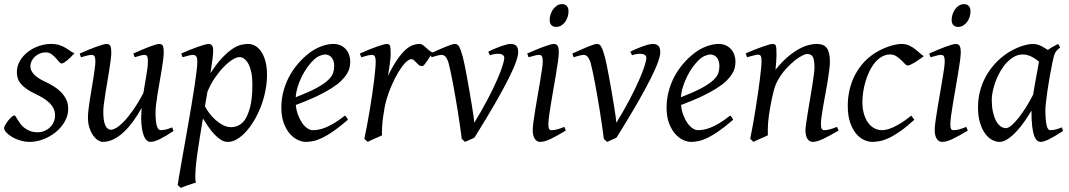

<svg xmlns="http://www.w3.org/2000/svg" viewBox="-22 -671 5207 935"><path d="M340.8 -412.1Q331.1 -400.9 321.5 -391.8Q312 -382.8 303.7 -376Q295.4 -369.1 288.8 -365.5Q282.2 -361.8 278.8 -361.8Q272.5 -361.8 265.4 -370.4Q258.3 -378.9 249.3 -388.9Q240.2 -398.9 228.3 -407.5Q216.3 -416 200.2 -416Q186.5 -416 173.3 -410.9Q160.2 -405.8 149.7 -396.7Q139.2 -387.7 132.6 -374.8Q126 -361.8 126 -346.2Q126 -329.1 142.3 -310.1Q158.7 -291 198.2 -272.9Q218.3 -263.7 238.3 -251.5Q258.3 -239.3 274.2 -223.4Q290 -207.5 300 -187.3Q310.1 -167 310.1 -141.1Q310.1 -107.4 292.7 -77.9Q275.4 -48.3 248.3 -26.6Q221.2 -4.9 188 7.6Q154.8 20 123 20Q100.1 20 77.6 13.4Q55.2 6.8 37.6 -3.4Q20 -13.7 9 -25.6Q-2 -37.6 -2 -47.9Q-2 -53.2 3.9 -63.5Q9.8 -73.7 17.8 -83.7Q25.9 -93.8 34.2 -101.3Q42.5 -108.9 47.9 -108.9Q51.3 -108.9 54.9 -102.8Q58.6 -96.7 64.2 -87.6Q69.8 -78.6 77.6 -67.9Q85.4 -57.1 97.2 -48.1Q108.9 -39.1 124.8 -33Q140.6 -26.9 162.1 -26.9Q179.2 -26.9 194.6 -33.4Q210 -40 221.4 -51Q232.9 -62 239.5 -76.9Q246.1 -91.8 246.1 -108.9Q246.1 -127.9 238.3 -143.3Q230.5 -158.7 217.5 -171.1Q204.6 -183.6 187.5 -193.8Q170.4 -204.1 151.9 -212.9Q126 -225.1 108.4 -237.3Q90.8 -249.5 80.1 -262.2Q69.3 -274.9 64.7 -289.1Q60.1 -303.2 60.1 -318.8Q60.1 -349.6 75.2 -375Q90.3 -400.4 114.3 -418.7Q138.2 -437 167.7 -447Q197.3 -457 226.1 -457Q251 -457 268.1 -451.2Q285.2 -445.3 298.1 -437.5Q311 -429.7 320.8 -422.4Q330.6 -415 340.8 -412.1Z M823.2 -33.2Q783.7 -6.8 756.1 6.6Q728.5 20 710 20Q700.7 20 691.7 11.5Q682.6 2.9 676 -16.6Q669.4 -36.1 666.7 -67.6Q664.1 -99.1 667.5 -145Q647.5 -108.9 625.2 -78.6Q603 -48.3 579.1 -26.4Q555.2 -4.4 529.8 7.8Q504.4 20 478 20Q468.3 20 455.8 12.5Q443.4 4.9 432.4 -10.3Q421.4 -25.4 413.8 -47.9Q406.2 -70.3 406.2 -100.1Q406.2 -114.7 408.9 -137.2Q411.6 -159.7 415.5 -185.5Q419.4 -211.4 424.3 -239.3Q429.2 -267.1 433.1 -292.5Q437 -317.9 439.7 -338.4Q442.4 -358.9 442.4 -371.1Q442.4 -382.3 440.9 -388.9Q439.5 -395.5 436.8 -398.7Q434.1 -401.9 430.4 -402.8Q426.8 -403.8 422.4 -403.8Q418 -403.8 409.7 -402.1Q401.4 -400.4 393.1 -397.9Q383.3 -395.5 372.1 -392.1L366.2 -410.2Q386.7 -419.4 407.5 -428Q428.2 -436.5 445.8 -442.9Q463.4 -449.2 476.8 -453.1Q490.2 -457 496.1 -457Q510.3 -457 515.1 -447.8Q520 -438.5 520 -416Q520 -401.9 517.1 -378.9Q514.2 -356 509.8 -328.6Q505.4 -301.3 500.5 -272Q495.6 -242.7 491.2 -215.3Q486.8 -188 483.9 -165Q481 -142.1 481 -127.9Q481 -81.1 491 -60.1Q501 -39.1 519 -39.1Q528.8 -39.1 544.9 -48.6Q561 -58.1 581.5 -79.3Q602.1 -100.6 626.2 -134.8Q650.4 -168.9 676.3 -218.3Q679.7 -239.3 683.3 -260.5Q687 -281.7 690.4 -301.5Q693.8 -321.3 696 -339.1Q698.2 -356.9 698.2 -371.1Q698.2 -382.3 697 -388.9Q695.8 -395.5 693.4 -398.7Q690.9 -401.9 687.7 -402.8Q684.6 -403.8 680.2 -403.8Q675.8 -403.8 668.2 -402.1Q660.6 -400.4 652.8 -397.9Q644 -395.5 634.3 -392.1L627 -410.2Q647.5 -419.4 667.5 -428Q687.5 -436.5 704.3 -442.9Q721.2 -449.2 733.9 -453.1Q746.6 -457 752.9 -457Q766.6 -457 771 -447.8Q775.4 -438.5 775.4 -416Q775.4 -401.9 772.5 -379.2Q769.5 -356.4 765.1 -329.3Q760.7 -302.2 755.4 -272.7Q750 -243.2 745.6 -215.6Q741.2 -188 738.3 -164.1Q735.4 -140.1 735.4 -124Q735.4 -79.6 741.7 -58.3Q748 -37.1 760.3 -37.1Q772.9 -37.1 785.9 -40.3Q798.8 -43.5 816.4 -50.8Z M1144 -393.1Q1130.9 -393.1 1110.8 -380.9Q1090.8 -368.7 1068.8 -346.4Q1046.9 -324.2 1025.4 -293.2Q1003.9 -262.2 988.3 -224.6L976.1 -153.3Q983.4 -138.7 996.6 -120.8Q1009.8 -103 1026.9 -87.6Q1043.9 -72.3 1063.5 -62Q1083 -51.8 1103 -51.8Q1129.4 -51.8 1149.7 -66.2Q1169.9 -80.6 1181.2 -106.9Q1189.9 -126 1195.3 -146.7Q1200.7 -167.5 1203.1 -187.7Q1205.6 -208 1206.3 -226.6Q1207 -245.1 1207 -259.8Q1207 -293.9 1201.7 -319.1Q1196.3 -344.2 1187.3 -360.6Q1178.2 -377 1167 -385Q1155.8 -393.1 1144 -393.1ZM1016.1 -424.8Q1016.1 -410.2 1012.9 -383.8Q1009.8 -357.4 1002.9 -314.5Q1034.2 -362.8 1061.5 -391.1Q1088.9 -419.4 1111.6 -434.1Q1134.3 -448.7 1152.8 -452.9Q1171.4 -457 1186 -457Q1205.1 -457 1221.7 -447.3Q1238.3 -437.5 1251 -418.2Q1263.7 -398.9 1271 -370.8Q1278.3 -342.8 1278.3 -306.2Q1278.3 -257.3 1264.6 -202.6Q1251 -147.9 1220.2 -91.8Q1209 -72.3 1194.6 -52.5Q1180.2 -32.7 1163.1 -16.6Q1146 -0.5 1126.7 9.8Q1107.4 20 1086.4 20Q1069.8 20 1054 10Q1038.1 0 1022.7 -16.1Q1007.3 -32.2 993.2 -52.7Q979 -73.2 966.3 -93.8L951.2 -2.9Q934.6 97.7 930.7 151.1Q926.8 204.6 932.1 218.3Q924.8 220.2 915 223.4Q905.3 226.6 894.8 230.2Q884.3 233.9 874.8 237.5Q865.2 241.2 858.9 244.1L843.3 230Q845.2 215.8 850.3 186Q855.5 156.2 862.5 116.2Q869.6 76.2 877.9 28.8Q886.2 -18.6 894.8 -67.4Q903.3 -116.2 911.4 -164.1Q919.4 -211.9 925.5 -252.7Q931.6 -293.5 935.3 -324.5Q939 -355.5 939 -371.1Q939 -382.3 937 -388.9Q935.1 -395.5 931.6 -398.7Q928.2 -401.9 924.3 -402.8Q920.4 -403.8 916 -403.8Q911.6 -403.8 903.6 -402.1Q895.5 -400.4 887.2 -397.9Q877.9 -395.5 867.2 -392.1L860.4 -410.2Q880.9 -419.4 901.9 -428Q922.9 -436.5 941.2 -442.9Q959.5 -449.2 973.4 -453.1Q987.3 -457 993.2 -457Q1002.9 -457 1009.5 -450.4Q1016.1 -443.8 1016.1 -424.8Z M1508.3 -381.8Q1492.2 -367.2 1476.8 -346.2Q1461.4 -325.2 1449 -300.8Q1436.5 -276.4 1428.2 -249.8Q1419.9 -223.1 1418 -197.3Q1481.9 -222.2 1519.3 -242.4Q1556.6 -262.7 1575.7 -280.8Q1594.7 -298.8 1600.1 -315.4Q1605.5 -332 1605.5 -349.1Q1605.5 -364.3 1601.6 -375.2Q1597.7 -386.2 1591.3 -392.8Q1585 -399.4 1576.9 -402.6Q1568.8 -405.8 1560.5 -405.8Q1552.7 -405.8 1537.6 -400.1Q1522.5 -394.5 1508.3 -381.8ZM1683.6 -371.1Q1683.6 -357.4 1680.4 -342.3Q1677.2 -327.1 1667.2 -311Q1657.2 -294.9 1639.4 -277.3Q1621.6 -259.8 1592 -241Q1562.5 -222.2 1520 -201.9Q1477.5 -181.6 1418.5 -159.7Q1421.4 -132.3 1429.9 -109.9Q1438.5 -87.4 1450 -71.3Q1461.4 -55.2 1474.9 -46.1Q1488.3 -37.1 1501.5 -37.1Q1511.7 -37.1 1526.4 -39.3Q1541 -41.5 1560.3 -48.8Q1579.6 -56.2 1603.8 -70.3Q1627.9 -84.5 1657.2 -107.9Q1662.6 -105 1666.7 -98.4Q1670.9 -91.8 1672.4 -87.9Q1632.3 -53.2 1601.6 -32Q1570.8 -10.7 1546.6 0.7Q1522.5 12.2 1503.2 16.1Q1483.9 20 1466.3 20Q1450.2 20 1429.7 11Q1409.2 2 1391.1 -17.8Q1373 -37.6 1360.6 -69.6Q1348.1 -101.6 1348.1 -147.9Q1348.1 -186 1357.4 -222.9Q1366.7 -259.8 1384 -293.7Q1401.4 -327.6 1426.8 -357.9Q1452.1 -388.2 1484.4 -413.1Q1495.6 -421.9 1509.8 -429.9Q1523.9 -438 1539.3 -444.1Q1554.7 -450.2 1570.6 -453.6Q1586.4 -457 1601.6 -457Q1622.6 -457 1637.9 -449.5Q1653.3 -441.9 1663.6 -429.7Q1673.8 -417.5 1678.7 -402.1Q1683.6 -386.7 1683.6 -371.1Z M2085.4 -415Q2079.6 -407.2 2072.5 -396Q2065.4 -384.8 2058.3 -374.3Q2051.3 -363.8 2044.9 -356.4Q2038.6 -349.1 2033.7 -349.1Q2024.4 -349.1 2017.8 -354.5Q2011.2 -359.9 2005.6 -366Q2000 -372.1 1994.4 -377.4Q1988.8 -382.8 1981.4 -382.8Q1968.8 -382.8 1951.9 -365.5Q1935.1 -348.1 1918.2 -320.1Q1901.4 -292 1886 -257.1Q1870.6 -222.2 1860.4 -187Q1855 -168.5 1850.8 -146.2Q1846.7 -124 1843.5 -100.6Q1840.3 -77.1 1838.9 -54.4Q1837.4 -31.7 1838.4 -12.2Q1832 -8.8 1822.5 -4.6Q1813 -0.5 1803 3.9Q1793 8.3 1783.7 12.5Q1774.4 16.6 1768.6 20L1752.4 4.9Q1759.8 -29.8 1766.6 -66.9Q1773.4 -104 1779.5 -140.9Q1785.6 -177.7 1790.8 -212.9Q1795.9 -248 1799.6 -278.3Q1803.2 -308.6 1805.4 -332.5Q1807.6 -356.4 1807.6 -371.1Q1807.6 -382.3 1805.9 -388.9Q1804.2 -395.5 1801.5 -398.7Q1798.8 -401.9 1795.2 -402.8Q1791.5 -403.8 1787.6 -403.8Q1782.7 -403.8 1774.4 -402.1Q1766.1 -400.4 1757.8 -397.9Q1748 -395.5 1737.3 -392.1L1730.5 -410.2Q1751 -419.4 1771.7 -428Q1792.5 -436.5 1810.5 -442.9Q1828.6 -449.2 1842 -453.1Q1855.5 -457 1861.3 -457Q1868.2 -457 1872.1 -454.6Q1876 -452.1 1877.7 -446Q1879.4 -439.9 1879.9 -429Q1880.4 -418 1880.4 -400.9Q1880.4 -395.5 1878.9 -382.8Q1877.4 -370.1 1875.5 -355.2Q1873.5 -340.3 1871.3 -325.7Q1869.1 -311 1867.7 -301.8Q1891.1 -350.1 1912.1 -380.4Q1933.1 -410.6 1951.9 -427.7Q1970.7 -444.8 1987.8 -450.9Q2004.9 -457 2020.5 -457Q2029.3 -457 2036.4 -452.1Q2043.5 -447.3 2050.8 -440.4Q2058.1 -433.6 2066.4 -426.5Q2074.7 -419.4 2085.4 -415Z M2501.5 -416Q2501.5 -400.4 2490.7 -369.6Q2480 -338.9 2455.1 -289.1Q2430.2 -239.3 2389.4 -168.2Q2348.6 -97.2 2288.6 -1Q2284.2 1.5 2278.3 4.2Q2272.5 6.8 2266.1 9.5Q2259.8 12.2 2253.4 15.1Q2247.1 18.1 2242.2 20L2226.6 4.9Q2223.1 -22.5 2218.3 -56.4Q2213.4 -90.3 2207.8 -126.2Q2202.1 -162.1 2195.8 -198.2Q2189.5 -234.4 2183.6 -266.1Q2177.7 -297.9 2172.1 -323.2Q2166.5 -348.6 2162.6 -363.8Q2158.7 -377 2154.3 -384.8Q2149.9 -392.6 2145.3 -397Q2140.6 -401.4 2136.2 -402.6Q2131.8 -403.8 2127.4 -403.8Q2122.6 -403.8 2114.7 -402.1Q2106.9 -400.4 2099.1 -397.9Q2090.3 -395.5 2079.6 -392.1L2073.2 -410.2Q2093.8 -419.4 2112.8 -428Q2131.8 -436.5 2147.5 -442.9Q2163.1 -449.2 2174.8 -453.1Q2186.5 -457 2192.4 -457Q2199.7 -457 2204.8 -453.9Q2210 -450.7 2214.1 -443.4Q2218.3 -436 2222.4 -424.1Q2226.6 -412.1 2231.4 -395Q2234.9 -382.3 2240.5 -355.5Q2246.1 -328.6 2252.2 -294.9Q2258.3 -261.2 2264.6 -224.9Q2271 -188.5 2276.1 -156.7Q2281.2 -125 2284.4 -102.3Q2287.6 -79.6 2287.6 -73.2Q2323.7 -131.8 2351.1 -184.1Q2378.4 -236.3 2396.7 -277.6Q2415 -318.8 2424.3 -347.7Q2433.6 -376.5 2433.6 -389.2Q2433.6 -398.9 2425.3 -404.1Q2417 -409.2 2403.3 -409.2Q2395 -409.2 2385 -407.5Q2375 -405.8 2364.3 -401.9L2355.5 -418.9Q2369.1 -426.3 2385 -433.1Q2400.9 -439.9 2416 -445.3Q2431.2 -450.7 2444.1 -453.9Q2457 -457 2465.3 -457Q2482.4 -457 2491.9 -448.2Q2501.5 -439.5 2501.5 -416Z M2733.4 -35.2Q2710.4 -21.5 2692.1 -11.2Q2673.8 -1 2658.7 6.1Q2643.6 13.2 2631.3 16.6Q2619.1 20 2608.4 20Q2591.8 20 2582 4.6Q2572.3 -10.7 2572.3 -37.1Q2572.3 -51.8 2575.9 -78.9Q2579.6 -106 2585 -138.9Q2590.3 -171.9 2596.7 -207.8Q2603 -243.7 2608.4 -276.1Q2613.8 -308.6 2617.4 -333.7Q2621.1 -358.9 2621.1 -371.1Q2621.1 -382.3 2619.6 -388.9Q2618.2 -395.5 2615.7 -398.7Q2613.3 -401.9 2609.4 -402.8Q2605.5 -403.8 2601.1 -403.8Q2597.2 -403.8 2589.1 -402.1Q2581.1 -400.4 2572.8 -397.9Q2563.5 -395.5 2552.2 -392.1L2545.4 -410.2Q2565.9 -419.4 2586.2 -428Q2606.4 -436.5 2624 -442.9Q2641.6 -449.2 2654.8 -453.1Q2668 -457 2674.3 -457Q2688 -457 2693.6 -447.8Q2699.2 -438.5 2699.2 -416Q2699.2 -401.9 2695.6 -374.3Q2691.9 -346.7 2686 -312.5Q2680.2 -278.3 2673.8 -241Q2667.5 -203.6 2661.6 -169.4Q2655.8 -135.3 2652.1 -107.7Q2648.4 -80.1 2648.4 -65.9Q2648.4 -50.8 2651.6 -43.9Q2654.8 -37.1 2663.1 -37.1Q2678.2 -37.1 2692.1 -41Q2706.1 -44.9 2726.1 -53.2ZM2746.6 -616.2Q2746.6 -602.5 2742.4 -589.1Q2738.3 -575.7 2730.5 -564.7Q2722.7 -553.7 2711.4 -546.9Q2700.2 -540 2686.5 -540Q2671.4 -540 2663.1 -548.8Q2654.8 -557.6 2654.8 -574.2Q2654.8 -587.4 2659.2 -600.8Q2663.6 -614.3 2671.4 -625.5Q2679.2 -636.7 2690.2 -643.8Q2701.2 -650.9 2714.8 -650.9Q2730 -650.9 2738.3 -641.8Q2746.6 -632.8 2746.6 -616.2Z M3193.4 -416Q3193.4 -400.4 3182.6 -369.6Q3171.9 -338.9 3147 -289.1Q3122.1 -239.3 3081.3 -168.2Q3040.5 -97.2 2980.5 -1Q2976.1 1.5 2970.2 4.2Q2964.4 6.8 2958 9.5Q2951.7 12.2 2945.3 15.1Q2939 18.1 2934.1 20L2918.5 4.9Q2915 -22.5 2910.2 -56.4Q2905.3 -90.3 2899.7 -126.2Q2894 -162.1 2887.7 -198.2Q2881.3 -234.4 2875.5 -266.1Q2869.6 -297.9 2864 -323.2Q2858.4 -348.6 2854.5 -363.8Q2850.6 -377 2846.2 -384.8Q2841.8 -392.6 2837.2 -397Q2832.5 -401.4 2828.1 -402.6Q2823.7 -403.8 2819.3 -403.8Q2814.5 -403.8 2806.6 -402.1Q2798.8 -400.4 2791 -397.9Q2782.2 -395.5 2771.5 -392.1L2765.1 -410.2Q2785.6 -419.4 2804.7 -428Q2823.7 -436.5 2839.4 -442.9Q2855 -449.2 2866.7 -453.1Q2878.4 -457 2884.3 -457Q2891.6 -457 2896.7 -453.9Q2901.9 -450.7 2906 -443.4Q2910.2 -436 2914.3 -424.1Q2918.5 -412.1 2923.3 -395Q2926.8 -382.3 2932.4 -355.5Q2938 -328.6 2944.1 -294.9Q2950.2 -261.2 2956.5 -224.9Q2962.9 -188.5 2968 -156.7Q2973.1 -125 2976.3 -102.3Q2979.5 -79.6 2979.5 -73.2Q3015.6 -131.8 3043 -184.1Q3070.3 -236.3 3088.6 -277.6Q3106.9 -318.8 3116.2 -347.7Q3125.5 -376.5 3125.5 -389.2Q3125.5 -398.9 3117.2 -404.1Q3108.9 -409.2 3095.2 -409.2Q3086.9 -409.2 3076.9 -407.5Q3066.9 -405.8 3056.2 -401.9L3047.4 -418.9Q3061 -426.3 3076.9 -433.1Q3092.8 -439.9 3107.9 -445.3Q3123 -450.7 3136 -453.9Q3148.9 -457 3157.2 -457Q3174.3 -457 3183.8 -448.2Q3193.4 -439.5 3193.4 -416Z M3384.3 -381.8Q3368.2 -367.2 3352.8 -346.2Q3337.4 -325.2 3325 -300.8Q3312.5 -276.4 3304.2 -249.8Q3295.9 -223.1 3293.9 -197.3Q3357.9 -222.2 3395.3 -242.4Q3432.6 -262.7 3451.7 -280.8Q3470.7 -298.8 3476.1 -315.4Q3481.4 -332 3481.4 -349.1Q3481.4 -364.3 3477.5 -375.2Q3473.6 -386.2 3467.3 -392.8Q3460.9 -399.4 3452.9 -402.6Q3444.8 -405.8 3436.5 -405.8Q3428.7 -405.8 3413.6 -400.1Q3398.4 -394.5 3384.3 -381.8ZM3559.6 -371.1Q3559.6 -357.4 3556.4 -342.3Q3553.2 -327.1 3543.2 -311Q3533.2 -294.9 3515.4 -277.3Q3497.6 -259.8 3468 -241Q3438.5 -222.2 3396 -201.9Q3353.5 -181.6 3294.4 -159.7Q3297.4 -132.3 3305.9 -109.9Q3314.5 -87.4 3325.9 -71.3Q3337.4 -55.2 3350.8 -46.1Q3364.3 -37.1 3377.4 -37.1Q3387.7 -37.1 3402.3 -39.3Q3417 -41.5 3436.3 -48.8Q3455.6 -56.2 3479.7 -70.3Q3503.9 -84.5 3533.2 -107.9Q3538.6 -105 3542.7 -98.4Q3546.9 -91.8 3548.3 -87.9Q3508.3 -53.2 3477.5 -32Q3446.8 -10.7 3422.6 0.7Q3398.4 12.2 3379.2 16.1Q3359.9 20 3342.3 20Q3326.2 20 3305.7 11Q3285.2 2 3267.1 -17.8Q3249 -37.6 3236.6 -69.6Q3224.1 -101.6 3224.1 -147.9Q3224.1 -186 3233.4 -222.9Q3242.7 -259.8 3260 -293.7Q3277.3 -327.6 3302.7 -357.9Q3328.1 -388.2 3360.4 -413.1Q3371.6 -421.9 3385.7 -429.9Q3399.9 -438 3415.3 -444.1Q3430.7 -450.2 3446.5 -453.6Q3462.4 -457 3477.5 -457Q3498.5 -457 3513.9 -449.5Q3529.3 -441.9 3539.6 -429.7Q3549.8 -417.5 3554.7 -402.1Q3559.6 -386.7 3559.6 -371.1Z M4061.5 -35.2Q4017.1 -8.8 3986.1 5.6Q3955.1 20 3936.5 20Q3919.4 20 3909.9 4.6Q3900.4 -10.7 3900.4 -37.1Q3900.4 -45.9 3903.6 -68.6Q3906.7 -91.3 3911.6 -121.6Q3916.5 -151.9 3922.4 -186Q3928.2 -220.2 3933.1 -251Q3938 -281.7 3941.2 -306.2Q3944.3 -330.6 3944.3 -341.8Q3944.3 -378.9 3936.5 -393.6Q3928.7 -408.2 3907.2 -408.2Q3900.9 -408.2 3885 -400.4Q3869.1 -392.6 3849.1 -377Q3829.1 -361.3 3807.4 -337.9Q3785.6 -314.5 3767.6 -283.2Q3753.9 -259.8 3745.4 -227.1Q3736.8 -194.3 3728.5 -147Q3720.7 -103.5 3718.5 -72.3Q3716.3 -41 3717.3 -12.2Q3710.9 -8.8 3701.4 -4.6Q3691.9 -0.5 3681.9 3.9Q3671.9 8.3 3662.6 12.5Q3653.3 16.6 3647.5 20L3631.3 4.9Q3638.2 -27.3 3644.8 -64.9Q3651.4 -102.5 3657.5 -140.4Q3663.6 -178.2 3668.9 -215.1Q3674.3 -252 3678.2 -283Q3682.1 -314 3684.3 -337.4Q3686.5 -360.8 3686.5 -372.1Q3686.5 -383.3 3685.3 -389.9Q3684.1 -396.5 3681.9 -399.7Q3679.7 -402.8 3676.3 -403.8Q3672.9 -404.8 3668.5 -404.8Q3664.1 -404.8 3655.5 -402.8Q3647 -400.9 3638.2 -398.4Q3627.9 -395.5 3616.2 -392.1L3609.4 -411.1Q3629.9 -419.9 3650.6 -428.2Q3671.4 -436.5 3689.5 -442.9Q3707.5 -449.2 3720.9 -453.1Q3734.4 -457 3740.2 -457Q3747.1 -457 3751 -454.8Q3754.9 -452.6 3756.6 -446.8Q3758.3 -440.9 3758.8 -430.2Q3759.3 -419.4 3759.3 -401.9Q3759.3 -396.5 3758.8 -387.2Q3758.3 -377.9 3757.6 -367.4Q3756.8 -356.9 3755.9 -346.9Q3754.9 -336.9 3754.4 -331.1Q3780.8 -364.3 3807.6 -388.2Q3834.5 -412.1 3860.4 -427.5Q3886.2 -442.9 3910.4 -450Q3934.6 -457 3956.5 -457Q3971.7 -457 3983.6 -452.6Q3995.6 -448.2 4003.4 -438.2Q4011.2 -428.2 4015.4 -411.9Q4019.5 -395.5 4019.5 -372.1Q4019.5 -355 4016.4 -329.6Q4013.2 -304.2 4008.3 -274.7Q4003.4 -245.1 3997.6 -213.9Q3991.7 -182.6 3986.8 -154.3Q3981.9 -126 3978.8 -102.8Q3975.6 -79.6 3975.6 -65.9Q3975.6 -49.3 3980 -43.2Q3984.4 -37.1 3993.2 -37.1Q4004.4 -37.1 4019 -41Q4033.7 -44.9 4054.2 -53.2Z M4477.5 -397.9Q4467.3 -390.6 4455.8 -382.3Q4444.3 -374 4433.6 -367.4Q4422.9 -360.8 4413.3 -356.4Q4403.8 -352.1 4397.5 -352.1Q4392.1 -352.1 4384.3 -360.4Q4376.5 -368.7 4366 -378.9Q4355.5 -389.2 4342.3 -397.5Q4329.1 -405.8 4313.5 -405.8Q4291 -405.8 4272.5 -395Q4253.9 -384.3 4238.8 -366.2Q4223.6 -348.1 4212.2 -324.5Q4200.7 -300.8 4193.1 -275.1Q4185.5 -249.5 4181.6 -223.6Q4177.7 -197.8 4177.7 -174.8Q4177.7 -143.1 4184.8 -117.7Q4191.9 -92.3 4204.6 -74.5Q4217.3 -56.6 4234.9 -46.9Q4252.4 -37.1 4273.4 -37.1Q4282.2 -37.1 4295.9 -40Q4309.6 -43 4327.4 -51Q4345.2 -59.1 4367.2 -72.8Q4389.2 -86.4 4415.5 -107.9Q4419.4 -102.5 4423.8 -97.2Q4428.2 -91.8 4430.7 -87.9Q4392.6 -53.2 4362.3 -32Q4332 -10.7 4307.4 0.7Q4282.7 12.2 4262.9 16.1Q4243.2 20 4225.6 20Q4209 20 4188.5 11.7Q4168 3.4 4149.7 -17.1Q4131.3 -37.6 4118.9 -71.8Q4106.4 -106 4106.4 -157.2Q4106.4 -189.9 4113.3 -224.9Q4120.1 -259.8 4135.5 -293.2Q4150.9 -326.7 4175.5 -356.9Q4200.2 -387.2 4236.3 -411.1Q4250 -419.9 4266.6 -428.2Q4283.2 -436.5 4301 -442.9Q4318.8 -449.2 4336.2 -453.1Q4353.5 -457 4368.7 -457Q4390.1 -457 4407 -448.7Q4423.8 -440.4 4437 -429.9Q4450.2 -419.4 4460.2 -409.9Q4470.2 -400.4 4477.5 -397.9Z M4690.9 -35.2Q4668 -21.5 4649.7 -11.2Q4631.3 -1 4616.2 6.1Q4601.1 13.2 4588.9 16.6Q4576.7 20 4565.9 20Q4549.3 20 4539.6 4.6Q4529.8 -10.7 4529.8 -37.1Q4529.8 -51.8 4533.4 -78.9Q4537.1 -106 4542.5 -138.9Q4547.9 -171.9 4554.2 -207.8Q4560.5 -243.7 4565.9 -276.1Q4571.3 -308.6 4575 -333.7Q4578.6 -358.9 4578.6 -371.1Q4578.6 -382.3 4577.1 -388.9Q4575.7 -395.5 4573.2 -398.7Q4570.8 -401.9 4566.9 -402.8Q4563 -403.8 4558.6 -403.8Q4554.7 -403.8 4546.6 -402.1Q4538.6 -400.4 4530.3 -397.9Q4521 -395.5 4509.8 -392.1L4502.9 -410.2Q4523.4 -419.4 4543.7 -428Q4564 -436.5 4581.5 -442.9Q4599.1 -449.2 4612.3 -453.1Q4625.5 -457 4631.8 -457Q4645.5 -457 4651.1 -447.8Q4656.7 -438.5 4656.7 -416Q4656.7 -401.9 4653.1 -374.3Q4649.4 -346.7 4643.6 -312.5Q4637.7 -278.3 4631.3 -241Q4625 -203.6 4619.1 -169.4Q4613.3 -135.3 4609.6 -107.7Q4606 -80.1 4606 -65.9Q4606 -50.8 4609.1 -43.9Q4612.3 -37.1 4620.6 -37.1Q4635.7 -37.1 4649.7 -41Q4663.6 -44.9 4683.6 -53.2ZM4704.1 -616.2Q4704.1 -602.5 4700 -589.1Q4695.8 -575.7 4688 -564.7Q4680.2 -553.7 4668.9 -546.9Q4657.7 -540 4644 -540Q4628.9 -540 4620.6 -548.8Q4612.3 -557.6 4612.3 -574.2Q4612.3 -587.4 4616.7 -600.8Q4621.1 -614.3 4628.9 -625.5Q4636.7 -636.7 4647.7 -643.8Q4658.7 -650.9 4672.4 -650.9Q4687.5 -650.9 4695.8 -641.8Q4704.1 -632.8 4704.1 -616.2Z M5009.3 -210.4Q5012.7 -232.4 5016.8 -256.1Q5021 -279.8 5025.1 -301.8Q5029.3 -323.7 5032.5 -342Q5035.6 -360.4 5037.6 -371.1Q5030.3 -377 5021.5 -383.1Q5012.7 -389.2 5002.7 -394.3Q4992.7 -399.4 4981.7 -402.6Q4970.7 -405.8 4959 -405.8Q4936.5 -405.8 4916.7 -394.8Q4897 -383.8 4880.1 -365.7Q4863.3 -347.7 4849.9 -324.5Q4836.4 -301.3 4827.1 -276.6Q4817.9 -252 4812.7 -228Q4807.6 -204.1 4807.6 -185.1Q4807.6 -153.3 4813 -127.9Q4818.4 -102.5 4827.6 -84.5Q4836.9 -66.4 4849.6 -56.6Q4862.3 -46.9 4877 -46.9Q4888.7 -46.9 4905.5 -61.8Q4922.4 -76.7 4940.7 -100.3Q4959 -124 4977.1 -153.1Q4995.1 -182.1 5009.3 -210.4ZM5154.8 -33.2Q5112.3 -5.4 5086.2 7.3Q5060.1 20 5045.9 20Q5037.1 20 5029.1 13.9Q5021 7.8 5014.6 -9Q5008.3 -25.9 5004.6 -55.7Q5001 -85.4 5001 -132.8Q4988.3 -110.4 4970 -83.7Q4951.7 -57.1 4930.7 -33.9Q4909.7 -10.7 4887.5 4.6Q4865.2 20 4844.7 20Q4828.6 20 4810.3 10.7Q4792 1.5 4776.6 -18.8Q4761.2 -39.1 4751 -71Q4740.7 -103 4740.7 -148.9Q4740.7 -187.5 4749.8 -224.4Q4758.8 -261.2 4776.9 -294.9Q4794.9 -328.6 4821 -358.2Q4847.2 -387.7 4881.8 -411.1Q4895 -419.9 4910.9 -428.2Q4926.8 -436.5 4943.6 -442.9Q4960.4 -449.2 4977.1 -453.1Q4993.7 -457 5008.8 -457Q5019 -457 5028.8 -454.3Q5038.6 -451.7 5047.6 -447.3Q5056.6 -442.9 5064.9 -437.7Q5073.2 -432.6 5080.6 -427.7Q5091.8 -436 5104.5 -443.1Q5117.2 -450.2 5130.9 -457L5140.6 -439.9Q5132.3 -433.1 5127 -427.7Q5121.6 -422.4 5117.4 -415.3Q5113.3 -408.2 5110.4 -397.9Q5107.4 -387.7 5104 -371.1Q5096.7 -335.9 5090.1 -299.1Q5083.5 -262.2 5078.9 -229.5Q5074.2 -196.8 5071.5 -171.9Q5068.8 -147 5068.8 -136.2Q5068.8 -108.4 5070.6 -89.4Q5072.3 -70.3 5075.2 -58.8Q5078.1 -47.4 5082.5 -42.2Q5086.9 -37.1 5092.8 -37.1Q5102.5 -37.1 5116 -39.8Q5129.4 -42.5 5148.9 -50.8Z"/></svg>

Font: Gentium Plus Eur
Style: Italic
Weight: 400
Italic angle: -8°
Designer: J. Victor Gaultney, Annie Olsen, Iska Routamaa, Becca Hirsbrunner
Foundry: SIL International
Version: Version 5.000